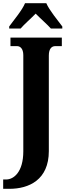

<svg xmlns="http://www.w3.org/2000/svg" viewBox="-40 -951 425 1211"><path d="M18 -784V-771H90C111 -796 158 -837 185 -865C211 -838 262 -793 281 -771H353V-784C325 -822 271 -886 252 -931H118C100 -886 45 -822 18 -784ZM-20 240H19C143 240 268 183 268 2V-601C268 -646 288 -660 308 -660H350V-714H26V-660H68C86 -660 107 -646 107 -603V3C107 135 46 181 -1 181H-20Z"/></svg>

Font: Noto Serif Condensed ExtraBold
Style: Regular
Weight: 800
Width: 3
Designer: Monotype Design Team
Foundry: Monotype Imaging Inc.
Version: Version 2.013